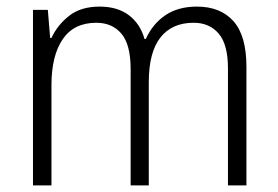

<svg xmlns="http://www.w3.org/2000/svg" viewBox="-20 -562 842 582"><path d="M577 -542Q648 -542 687.5 -498Q727 -454 727 -359V0H671V-355Q671 -427 643 -460Q615 -493 567 -493Q501 -493 466 -448Q431 -403 431 -313V0H376V-352Q376 -427 348 -460Q320 -493 272 -493Q204 -493 170 -443Q136 -393 136 -304V0H80V-532H125L132 -447H136Q154 -486 189.5 -514Q225 -542 282 -542Q336 -542 370.5 -516Q405 -490 418 -444H422Q443 -490 481.5 -516Q520 -542 577 -542Z"/></svg>

Font: Noto Sans Tamil SemiCondensed Light
Style: Regular
Weight: 300
Width: 4
Designer: Jelle Bosma - Monotype Design Team
Foundry: Monotype Imaging Inc.
Version: Version 2.004; ttfautohint (v1.8.4.7-5d5b)